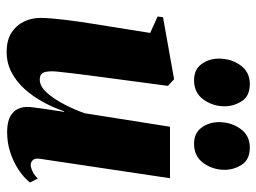

<svg xmlns="http://www.w3.org/2000/svg" viewBox="-121 -673 808 606"><g transform="rotate(90 283.0 -370.0)"><path d="M144 13Q107 13 83.2 -2.2Q59.5 -17.5 48 -41.8Q36.5 -66 36.5 -93.5Q36.5 -109 38.2 -128.8Q40 -148.5 42.5 -170.5Q45 -192.5 48.2 -214.2Q51.5 -236 54.5 -255.5L84 -440L32 -463.5L34.5 -480.5L230 -515.5L251 -496L223 -285.5Q220 -264.5 217 -240Q214 -215.5 211.2 -193Q208.5 -170.5 206.8 -153.8Q205 -137 205 -131Q205 -119 206.8 -110.2Q208.5 -101.5 214.2 -96.5Q220 -91.5 231.5 -91.5Q252.5 -91.5 272.8 -114.2Q293 -137 310 -170Q327 -203 337.5 -233.5L380 -502.5H542.5L481 -91Q479 -75.5 485.8 -69.2Q492.5 -63 499.5 -63Q509 -63 521.2 -68.8Q533.5 -74.5 543.5 -85.5L556 -60.5Q539.5 -40 514.5 -23.8Q489.5 -7.5 459.5 2Q429.5 11.5 397.5 11.5Q356.5 11.5 337 -5.5Q317.5 -22.5 317.5 -53Q317.5 -59 319 -71.5Q320.5 -84 322.8 -100Q325 -116 327.8 -133.8Q330.5 -151.5 333 -168H331Q320 -135 302.5 -102.8Q285 -70.5 261.5 -44.2Q238 -18 208.5 -2.5Q179 13 144 13ZM233 -578.5Q199.5 -578.5 182.2 -602.2Q165 -626 165 -656.5Q165 -696 186.2 -725.2Q207.5 -754.5 245 -754.5Q283 -754.5 299.2 -729.2Q315.5 -704 315.5 -675Q315.5 -638 294.2 -608.2Q273 -578.5 233 -578.5ZM433.5 -578.5Q400 -578.5 382.8 -602.2Q365.5 -626 365.5 -656.5Q365.5 -696 386.8 -725.2Q408 -754.5 445.5 -754.5Q483.5 -754.5 499.8 -729.2Q516 -704 516 -675Q516 -638 494.8 -608.2Q473.5 -578.5 433.5 -578.5Z"/></g></svg>

Font: Merriweather 144pt Black
Style: Italic
Weight: 900
Italic angle: -7.8°
Version: Version 2.101